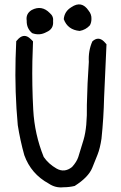

<svg xmlns="http://www.w3.org/2000/svg" viewBox="-20 -830 540 860"><path d="M299.8 -797.9Q345.7 -829.1 377 -782.2Q390.6 -765.6 389.6 -745.1Q389.6 -729.5 382.8 -716.8Q364.3 -696.3 336.9 -691.4Q283.2 -696.3 265.6 -744.1Q268.6 -779.3 299.8 -797.9ZM122.1 -785.2Q167 -808.6 203.1 -771.5Q220.7 -756.8 217.8 -734.4Q220.7 -700.2 188.5 -686.5Q157.2 -668.9 124 -681.6Q98.6 -703.1 99.6 -737.3Q94.7 -768.6 122.1 -785.2ZM63.5 -657.2Q89.8 -681.6 116.2 -656.2Q123 -650.4 127.9 -644.5Q127 -600.6 125 -555.7Q123 -448.2 128.9 -338.4Q134.8 -228.5 175.8 -127Q197.3 -95.7 232.9 -75.2Q268.6 -54.7 302.7 -82Q323.2 -104.5 330.6 -126.5Q337.9 -148.4 354.5 -204.6Q371.1 -260.7 369.1 -360.4Q371.1 -457 377.9 -552.7Q375 -602.5 393.6 -644.5Q419.9 -668.9 445.3 -644.5Q451.2 -638.7 457 -631.8Q456.1 -610.4 455.1 -588.9Q451.2 -491.2 446.3 -393.6Q444.3 -301.8 434.6 -209Q431.6 -188.5 427.2 -170.4Q422.9 -152.3 416.5 -136.2Q410.2 -120.1 393.1 -78.1Q376 -36.1 314.5 2.9Q290 8.8 263.7 8.8Q228.5 12.7 198.2 -7.8Q119.1 -50.8 88.9 -134.8Q70.3 -201.2 59.6 -269.5Q45.9 -418 49.8 -567.4Q50.8 -606.4 52.7 -645.5Q57.6 -651.4 63.5 -657.2Z"/></svg>

Font: NaikaiFont
Style: Regular
Weight: 400
Version: Version 1.67